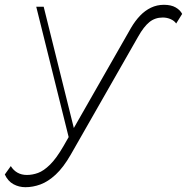

<svg xmlns="http://www.w3.org/2000/svg" viewBox="-98 -576 779 800"><path d="M8 204Q-19 204 -42 191.5Q-65 179 -78 151L-53 116Q-42 134 -25 143.5Q-8 153 14 153Q37 153 60.5 144.5Q84 136 110.5 110Q137 84 167 32L448 -460Q465 -489 485.5 -510.5Q506 -532 531 -544Q556 -556 585 -556Q615 -556 634 -545Q653 -534 661 -518L636 -478Q629 -489 613.5 -496Q598 -503 580 -503Q548 -503 524.5 -484Q501 -465 478 -424L197 68Q166 122 134 151.5Q102 181 70.5 192.5Q39 204 8 204ZM195 23 53 -548H84L211 -37Z"/></svg>

Font: Savate ExtraLight
Style: Italic
Weight: 200
Italic angle: -11°
Designer: Max Esnée
Foundry: Plomb Type
Version: Version 2.000